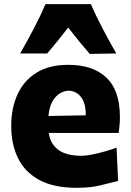

<svg xmlns="http://www.w3.org/2000/svg" viewBox="-20 -900 638 936"><path d="M354 15.6Q241.7 15.6 171.1 -22.9Q100.6 -61.5 67.6 -129.4Q34.7 -197.3 34.7 -285.2Q34.7 -372.6 65.4 -439.9Q96.2 -507.3 158 -545.7Q219.7 -584 313 -584Q432.1 -584 498.3 -522Q564.5 -460 564.5 -330.1Q564.5 -306.2 562.7 -288.1Q561 -270 558.6 -252H217.8Q225.1 -198.7 264.2 -169.7Q303.2 -140.6 378.4 -140.6Q397.9 -140.6 427 -146.2Q456.1 -151.9 488.3 -160.9Q520.5 -169.9 548.3 -180.2L555.7 -18.1Q520 -8.8 470.2 3.4Q420.4 15.6 354 15.6ZM397.9 -337.9Q398.9 -394.5 376.2 -425.3Q353.5 -456.1 314.9 -458Q274.9 -455.6 248 -423.6Q221.2 -391.6 216.3 -334.5ZM417.5 -637.2Q362.3 -700.7 312.5 -765.6Q288.1 -733.9 262.5 -702.4Q236.8 -670.9 210 -639.2H78.1Q112.3 -699.2 144.3 -759.8Q176.3 -820.3 201.7 -879.9H422.9Q448.7 -820.3 480.7 -759.8Q512.7 -699.2 546.9 -639.2Z"/></svg>

Font: Pinar DS4 ExtraBold
Style: Regular
Weight: 800
Designer: Amin Abedi
Version: Version 3.000